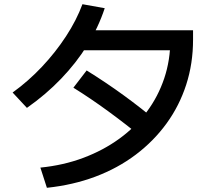

<svg xmlns="http://www.w3.org/2000/svg" viewBox="-20 -842 1040 913"><path d="M172 -45Q282 -56 376.5 -91.5Q471 -127 547.5 -182.5Q624 -238 678 -310.5Q732 -383 761 -469.5Q790 -556 790 -653L835 -603H345V-698H898V-653Q898 -540 865.5 -439.5Q833 -339 772 -255Q711 -171 625.5 -106.5Q540 -42 433.5 -2Q327 38 203 51ZM40 -402Q115 -456 179.5 -524.5Q244 -593 294 -669.5Q344 -746 372 -822L478 -803Q448 -712 395.5 -627.5Q343 -543 270.5 -467.5Q198 -392 108 -329ZM666 -180Q578 -252 494.5 -313Q411 -374 329 -425L392 -507Q484 -450 568.5 -388.5Q653 -327 730 -262Z"/></svg>

Font: M PLUS 1 Medium
Style: Regular
Weight: 500
Designer: Coji Morishita
Foundry: UNDERFOREST DESIGN
Version: Version 1.001